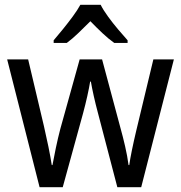

<svg xmlns="http://www.w3.org/2000/svg" viewBox="-20 -786 760 805"><path d="M391 -311Q381 -348 373 -384Q365 -420 361 -444H358Q354 -419 346 -383Q338 -347 328 -310L243 -1H146L10 -537H98L164 -258Q174 -215 183 -171Q192 -127 197 -94H200Q205 -122 214 -165Q223 -208 233 -246L314 -537H408L486 -246Q495 -214 504.5 -173Q514 -132 519 -94H522Q525 -117 533 -156Q541 -195 551 -237L623 -537H709L572 -1H472ZM402 -766Q413 -744 433 -716.5Q453 -689 475 -663Q497 -637 515 -617V-606H459Q435 -623 409.5 -647Q384 -671 359 -697Q333 -671 308 -647Q283 -623 260 -606H205V-617Q223 -638 244.5 -664.5Q266 -691 285.5 -717.5Q305 -744 317 -766Z"/></svg>

Font: Noto Sans Telugu SemiCondensed
Style: Regular
Weight: 400
Width: 4
Designer: Jelle Bosma - Monotype Design Team
Foundry: Monotype Imaging Inc.
Version: Version 2.005; ttfautohint (v1.8.4.7-5d5b)